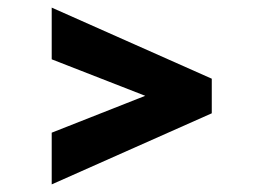

<svg xmlns="http://www.w3.org/2000/svg" viewBox="-20 -520 700 505"><path d="M116 -364 362 -268 116 -171V-35L537 -222V-313L116 -500Z"/></svg>

Font: Maven Pro
Style: Black
Weight: 900
Designer: Joe Prince
Foundry: Joe Prince
Version: Version 1.003